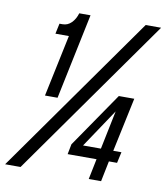

<svg xmlns="http://www.w3.org/2000/svg" viewBox="-122 -789 743 857"><g transform="rotate(10 249.0 -360.5)"><path d="M81 -333 140 -613H79L89 -660H103Q126 -660 143 -677Q160 -694 168 -721H219L138 -333ZM-41 0 469 -721H539L29 0ZM338 0 357 -93H226L235 -139L406 -388H476L424 -143H461L450 -93H413L394 0ZM287 -143H368L404 -318Z"/></g></svg>

Font: Mona Sans Condensed Medium
Style: Italic
Weight: 500
Width: 3
Italic angle: -11.7°
Designer: Deni Anggara
Foundry: GitHub
Version: Version 1.001; ttfautohint (v1.8.4.7-5d5b);gftools[0.9.31]